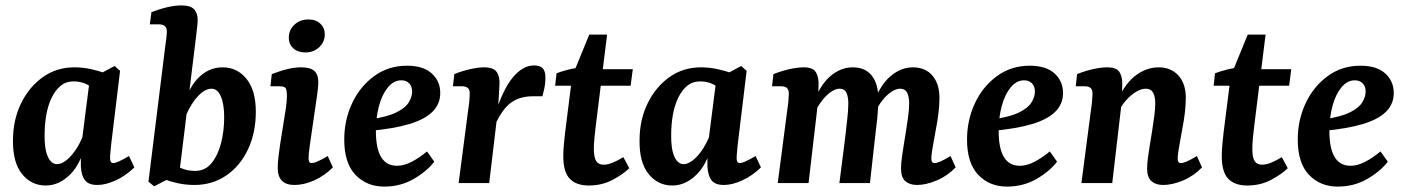

<svg xmlns="http://www.w3.org/2000/svg" viewBox="-20 -677 5191 710"><path d="M149 9Q96 9 61.5 -33.5Q27 -76 28 -158Q28 -233 57.5 -294Q87 -355 138 -391.5Q189 -428 255 -428Q286 -428 316 -421.5Q346 -415 369 -406L338 -337Q320 -356 299 -366Q278 -376 252 -376Q224 -376 204 -359.5Q184 -343 170.5 -314.5Q157 -286 151 -251Q145 -216 145 -179Q144 -127 156.5 -98.5Q169 -70 191 -70Q205 -70 221.5 -81.5Q238 -93 255 -116Q272 -139 286 -172L300 -165Q284 -78 242 -34.5Q200 9 149 9ZM340 7Q308 7 294.5 -10Q281 -27 279 -61Q279 -73 279 -93.5Q279 -114 280 -133L312 -384L404 -433L424 -415L391 -142Q390 -130 388.5 -115.5Q387 -101 387 -92Q387 -74 399 -74Q406 -74 419.5 -80Q433 -86 457 -100L477 -58Q445 -27 408 -10Q371 7 340 7Z M699 7Q667 7 637.5 0.5Q608 -6 585 -15L615 -74Q635 -61 655.5 -53Q676 -45 702 -45Q739 -45 762.5 -74Q786 -103 797.5 -148Q809 -193 809 -243Q809 -293 796.5 -321Q784 -349 762 -349Q739 -349 713.5 -323Q688 -297 667 -249L653 -256Q669 -341 709 -384.5Q749 -428 803 -428Q857 -428 891.5 -385.5Q926 -343 926 -264Q926 -186 897 -124.5Q868 -63 816.5 -28Q765 7 699 7ZM550 12 529 -5 591 -505Q593 -518 595 -535Q597 -552 597 -560Q597 -575 589 -581Q581 -587 567 -587H534L540 -632Q605 -657 651 -657Q684 -657 697.5 -643Q711 -629 711 -603Q711 -595 709.5 -581.5Q708 -568 706 -550L643 -36Z M1069 7Q1007 7 1007 -56Q1007 -75 1010 -99.5Q1013 -124 1016 -144L1037 -276Q1039 -292 1040 -301.5Q1041 -311 1041 -321Q1041 -348 1034.5 -353Q1028 -358 1013 -358H980L985 -403Q1019 -416 1045 -422Q1071 -428 1094 -428Q1127 -428 1142 -415Q1157 -402 1157 -374Q1157 -363 1155.5 -348Q1154 -333 1152 -321L1126 -142Q1124 -128 1122.5 -114Q1121 -100 1121 -92Q1121 -74 1132 -74Q1141 -74 1155.5 -80.5Q1170 -87 1192 -100L1211 -58Q1180 -27 1142 -10Q1104 7 1069 7ZM1109 -483Q1082 -483 1065 -498Q1048 -513 1048 -538Q1048 -566 1068.5 -585.5Q1089 -605 1121 -605Q1148 -605 1164.5 -589.5Q1181 -574 1181 -550Q1181 -522 1160.5 -502.5Q1140 -483 1109 -483Z M1485 -434Q1545 -434 1576.5 -405.5Q1608 -377 1608 -333Q1608 -292 1579 -263.5Q1550 -235 1492.5 -218Q1435 -201 1348 -193L1351 -236Q1413 -245 1446 -261.5Q1479 -278 1491.5 -298.5Q1504 -319 1504 -338Q1504 -358 1493 -369Q1482 -380 1464 -380Q1436 -380 1414.5 -354Q1393 -328 1381.5 -285.5Q1370 -243 1370 -192Q1370 -128 1389.5 -96Q1409 -64 1448 -64Q1474 -64 1502 -78.5Q1530 -93 1559 -117L1586 -79Q1558 -43 1509.5 -15Q1461 13 1401 13Q1336 13 1294.5 -30.5Q1253 -74 1253 -161Q1253 -233 1282 -295Q1311 -357 1363.5 -395.5Q1416 -434 1485 -434Z M1676 0 1712 -276Q1714 -287 1715.5 -303.5Q1717 -320 1717 -331Q1717 -346 1709.5 -352Q1702 -358 1688 -358H1655L1660 -403Q1690 -415 1719.5 -421.5Q1749 -428 1770 -428Q1805 -428 1817 -410.5Q1829 -393 1827 -363L1822 -277L1789 0ZM1808 -247Q1840 -348 1877 -391.5Q1914 -435 1954 -435Q1977 -435 1987 -424.5Q1997 -414 1997 -389Q1997 -370 1993.5 -353Q1990 -336 1986 -321H1950Q1903 -321 1870.5 -298Q1838 -275 1810 -214Z M2157 9Q2111 9 2087 -16Q2063 -41 2063 -99Q2063 -121 2065.5 -146.5Q2068 -172 2070 -189L2096 -395L2159 -549H2225L2183 -211Q2180 -188 2178 -165.5Q2176 -143 2176 -127Q2176 -95 2184.5 -81.5Q2193 -68 2212 -68Q2228 -68 2247 -76Q2266 -84 2285 -96L2307 -55Q2285 -33 2245.5 -12Q2206 9 2157 9ZM2033 -360 2038 -406Q2056 -413 2081.5 -419.5Q2107 -426 2134 -428L2172 -421H2320L2312 -360Z M2466 9Q2413 9 2378.5 -33.5Q2344 -76 2345 -158Q2345 -233 2374.5 -294Q2404 -355 2455 -391.5Q2506 -428 2572 -428Q2603 -428 2633 -421.5Q2663 -415 2686 -406L2655 -337Q2637 -356 2616 -366Q2595 -376 2569 -376Q2541 -376 2521 -359.5Q2501 -343 2487.5 -314.5Q2474 -286 2468 -251Q2462 -216 2462 -179Q2461 -127 2473.5 -98.5Q2486 -70 2508 -70Q2522 -70 2538.5 -81.5Q2555 -93 2572 -116Q2589 -139 2603 -172L2617 -165Q2601 -78 2559 -34.5Q2517 9 2466 9ZM2657 7Q2625 7 2611.5 -10Q2598 -27 2596 -61Q2596 -73 2596 -93.5Q2596 -114 2597 -133L2629 -384L2721 -433L2741 -415L2708 -142Q2707 -130 2705.5 -115.5Q2704 -101 2704 -92Q2704 -74 2716 -74Q2723 -74 2736.5 -80Q2750 -86 2774 -100L2794 -58Q2762 -27 2725 -10Q2688 7 2657 7Z M3371 7Q3344 7 3328 -7Q3312 -21 3312 -53Q3312 -73 3315 -94Q3318 -115 3322 -141Q3326 -165 3330.5 -193Q3335 -221 3338.5 -248Q3342 -275 3342 -295Q3342 -319 3334.5 -334Q3327 -349 3308 -349Q3294 -349 3277 -338Q3260 -327 3243.5 -306.5Q3227 -286 3214 -258L3206 -284Q3232 -360 3271.5 -394Q3311 -428 3356 -428Q3402 -428 3428 -397.5Q3454 -367 3454 -315Q3454 -289 3450.5 -260Q3447 -231 3441.5 -202.5Q3436 -174 3432 -150Q3428 -129 3426 -114.5Q3424 -100 3424 -89Q3424 -74 3436 -74Q3444 -74 3458 -80Q3472 -86 3495 -100L3514 -58Q3483 -26 3443.5 -9.5Q3404 7 3371 7ZM2856 0 2892 -276Q2894 -287 2895.5 -304.5Q2897 -322 2897 -331Q2897 -346 2889.5 -352Q2882 -358 2868 -358H2835L2840 -403Q2874 -416 2902.5 -422Q2931 -428 2953 -428Q2986 -428 2997 -410Q3008 -392 3007 -363L3005 -300L2970 0ZM3084 0 3104 -157Q3108 -193 3112.5 -231Q3117 -269 3117 -295Q3117 -319 3110 -334Q3103 -349 3084 -349Q3071 -349 3054 -338Q3037 -327 3021 -306.5Q3005 -286 2991 -258L2983 -284Q3010 -360 3049 -394Q3088 -428 3133 -428Q3180 -428 3204 -397Q3228 -366 3228 -312Q3228 -278 3224 -239Q3220 -200 3215 -161L3197 0Z M3788 -434Q3848 -434 3879.5 -405.5Q3911 -377 3911 -333Q3911 -292 3882 -263.5Q3853 -235 3795.5 -218Q3738 -201 3651 -193L3654 -236Q3716 -245 3749 -261.5Q3782 -278 3794.5 -298.5Q3807 -319 3807 -338Q3807 -358 3796 -369Q3785 -380 3767 -380Q3739 -380 3717.5 -354Q3696 -328 3684.5 -285.5Q3673 -243 3673 -192Q3673 -128 3692.5 -96Q3712 -64 3751 -64Q3777 -64 3805 -78.5Q3833 -93 3862 -117L3889 -79Q3861 -43 3812.5 -15Q3764 13 3704 13Q3639 13 3597.5 -30.5Q3556 -74 3556 -161Q3556 -233 3585 -295Q3614 -357 3666.5 -395.5Q3719 -434 3788 -434Z M4281 7Q4254 7 4238 -7Q4222 -21 4222 -53Q4222 -73 4225 -94Q4228 -115 4232 -141Q4236 -165 4240.5 -193Q4245 -221 4248.5 -248Q4252 -275 4252 -295Q4252 -320 4244 -334.5Q4236 -349 4217 -349Q4201 -349 4182 -338Q4163 -327 4144.5 -306.5Q4126 -286 4113 -258L4104 -284Q4132 -359 4174 -393.5Q4216 -428 4265 -428Q4310 -428 4337.5 -398Q4365 -368 4365 -315Q4365 -289 4361.5 -260Q4358 -231 4352.5 -202.5Q4347 -174 4343 -150Q4339 -129 4337 -114.5Q4335 -100 4335 -89Q4335 -74 4347 -74Q4355 -74 4369 -80Q4383 -86 4406 -100L4425 -58Q4394 -26 4354.5 -9.5Q4315 7 4281 7ZM3979 0 4015 -276Q4017 -287 4018.5 -304.5Q4020 -322 4020 -331Q4020 -346 4012.5 -352Q4005 -358 3991 -358H3958L3963 -403Q3996 -416 4024.5 -422Q4053 -428 4074 -428Q4109 -428 4120 -410Q4131 -392 4130 -363L4128 -300L4093 0Z M4592 9Q4546 9 4522 -16Q4498 -41 4498 -99Q4498 -121 4500.5 -146.5Q4503 -172 4505 -189L4531 -395L4594 -549H4660L4618 -211Q4615 -188 4613 -165.5Q4611 -143 4611 -127Q4611 -95 4619.5 -81.5Q4628 -68 4647 -68Q4663 -68 4682 -76Q4701 -84 4720 -96L4742 -55Q4720 -33 4680.5 -12Q4641 9 4592 9ZM4468 -360 4473 -406Q4491 -413 4516.5 -419.5Q4542 -426 4569 -428L4607 -421H4755L4747 -360Z M5011 -434Q5071 -434 5102.5 -405.5Q5134 -377 5134 -333Q5134 -292 5105 -263.5Q5076 -235 5018.5 -218Q4961 -201 4874 -193L4877 -236Q4939 -245 4972 -261.5Q5005 -278 5017.5 -298.5Q5030 -319 5030 -338Q5030 -358 5019 -369Q5008 -380 4990 -380Q4962 -380 4940.5 -354Q4919 -328 4907.5 -285.5Q4896 -243 4896 -192Q4896 -128 4915.5 -96Q4935 -64 4974 -64Q5000 -64 5028 -78.5Q5056 -93 5085 -117L5112 -79Q5084 -43 5035.5 -15Q4987 13 4927 13Q4862 13 4820.5 -30.5Q4779 -74 4779 -161Q4779 -233 4808 -295Q4837 -357 4889.5 -395.5Q4942 -434 5011 -434Z"/></svg>

Font: Yrsa SemiBold
Style: Italic
Weight: 600
Italic angle: -7.10001°
Version: Version 2.004